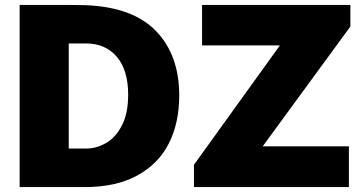

<svg xmlns="http://www.w3.org/2000/svg" viewBox="-20 -762 1472 782"><path d="M177 -742Q294 -742 326 -741Q520 -734 615 -636Q710 -538 710 -373Q710 -262 668 -178.5Q626 -95 539.5 -47.5Q453 0 325 0H60V-742ZM260 -157H331Q373 -157 412 -179.5Q451 -202 476.5 -251Q502 -300 502 -376Q502 -477 455.5 -531Q409 -585 331 -585H260ZM770 -91 1120 -577H803V-742H1407V-654L1050 -166H1401V0H770Z"/></svg>

Font: Morrison Black
Style: Regular
Weight: 900
Designer: Pablo Impallari, Rodrigo Fuenzalida (Modified by Dan O. Williams)
Version: Version 0.03;June 6, 2019;FontCreator 11.5.0.2425 64-bit; tt